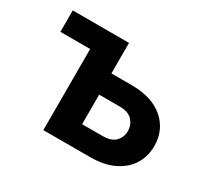

<svg xmlns="http://www.w3.org/2000/svg" viewBox="-113 -693 917 857"><g transform="rotate(30 345.5 -264.0)"><path d="M38.4 -418V-528.4H328.5V-371.1H432.5Q538.7 -371.1 597.7 -319.4Q656.6 -267.8 656.6 -185.4Q656.6 -131.7 630.1 -89.8Q603.7 -47.9 553.6 -24Q503.6 0 432.5 0H191.8V-418ZM328.5 -109.4H432.5Q480.1 -109.4 500.5 -131.9Q521 -154.5 521 -183.9Q521 -215.2 500.5 -238.5Q480.1 -261.7 432.5 -261.7H328.5Z"/></g></svg>

Font: Interface
Style: Bold
Weight: 700
Designer: Rasmus Andersson
Foundry: rsms
Version: Version 1.8